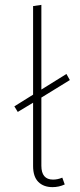

<svg xmlns="http://www.w3.org/2000/svg" viewBox="-20 -759 330 789"><path d="M198 -21Q217 -21 236 -29L246 -1Q222 10 196 10Q159 10 137.5 -11.5Q116 -33 116 -77V-337L53 -299L39 -322L116 -370V-734L150 -739V-391L253 -455L267 -430L150 -358V-78Q150 -21 198 -21Z"/></svg>

Font: Fira Sans UltraLight
Style: Regular
Weight: 200
Designer: Carrois Corporate & Edenspiekermann AG
Foundry: Carrois Corporate GbR & Edenspiekermann AG
Version: Version 4.106;PS 004.106;hotconv 1.0.70;makeotf.lib2.5.58329